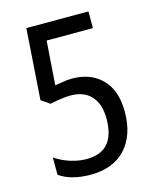

<svg xmlns="http://www.w3.org/2000/svg" viewBox="-110 -791 719 878"><g transform="rotate(-15 250.0 -352.0)"><path d="M63 -29V-111Q95 -89 134.5 -76.5Q174 -64 211 -64Q346 -64 346 -219Q346 -289 311.5 -326.5Q277 -364 214 -364Q178 -364 116 -351L76 -379L99 -714H393V-635H174L159 -427Q168 -428 193 -432.5Q218 -437 241 -437Q329 -437 382 -383Q435 -329 435 -229Q435 -117 376 -53.5Q317 10 211 10Q119 10 63 -29Z"/></g></svg>

Font: Noto Sans Mono UI Cond
Style: Regular
Weight: 400
Width: 3
Monospace: yes
Designer: Monotype Design team
Foundry: Monotype Imaging Inc.
Version: Version 1.000